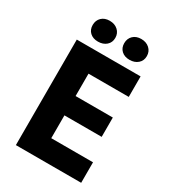

<svg xmlns="http://www.w3.org/2000/svg" viewBox="-212 -996 983 1103"><g transform="rotate(30 279.5 -444.0)"><path d="M73.6 0H506.8V-136H229.8V-287.4H476.8V-415.6H229.8V-564H496.8V-700H73.6ZM184.2 -750.4Q217.6 -750.4 239.1 -769.1Q260.6 -787.8 260.6 -818.6Q260.6 -849.4 239.1 -868.9Q217.6 -888.4 184.2 -888.4Q150.9 -888.4 130.7 -868.9Q110.6 -849.4 110.6 -818.6Q110.6 -787.8 130.7 -769.1Q150.9 -750.4 184.2 -750.4ZM393.4 -750.4Q426.8 -750.4 448.3 -769.1Q469.8 -787.8 469.8 -818.6Q469.8 -849.4 448.3 -868.9Q426.8 -888.4 393.4 -888.4Q360.1 -888.4 339.9 -868.9Q319.8 -849.4 319.8 -818.6Q319.8 -787.8 339.9 -769.1Q360.1 -750.4 393.4 -750.4Z"/></g></svg>

Font: Fixel Variable
Style: Regular
Weight: 100
Width: 3
Designer: AlfaBravo + MacPaw
Foundry: Kyrylo Tkachov, Marchela Mozhyna, Serhii Makarenko, Maria Weinstein, Zakhar Kryvoshyya
Version: Version 1.211